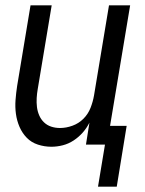

<svg xmlns="http://www.w3.org/2000/svg" viewBox="-20 -540 540 717"><path d="M346 157 372 0H301L314 -82Q304 -62 289 -45Q274 -28 255 -15.5Q236 -3 214.5 2.5Q193 8 172 8Q146 8 121.5 0Q97 -8 80 -25.5Q63 -43 53 -66Q43 -89 39.5 -114.5Q36 -140 38 -166.5Q40 -193 44 -219L94 -520H173L121 -208Q118 -191 117 -174Q116 -157 118 -140.5Q120 -124 126.5 -109Q133 -94 144.5 -83Q156 -72 171.5 -67Q187 -62 204 -62Q227 -62 250.5 -70.5Q274 -79 291.5 -96.5Q309 -114 318 -137Q327 -160 331 -183L387 -520H466L391 -70H453L416 157Z"/></svg>

Font: Iosevka Term Curly
Style: Italic
Weight: 400
Italic angle: -9°
Designer: Belleve Invis
Foundry: Belleve Invis
Version: Version 32.3.0